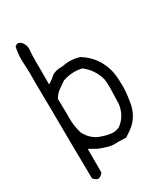

<svg xmlns="http://www.w3.org/2000/svg" viewBox="-209 -849 918 1049"><g transform="rotate(-30 250.0 -324.0)"><path d="M102.1 -743.7Q90.8 -754.4 80.6 -754.4Q71.8 -754.4 62 -746.1Q53.2 -708.5 53.2 -666Q53.2 -652.3 54.2 -638.7Q58.1 -578.1 56.2 -521.5Q59.1 -328.1 60.1 -132.8Q61 -23.4 63 87.9Q68.4 91.3 72.8 96.7Q83 106 92.8 106Q102.5 106 114.3 95.2L123.5 85.9V-64Q145.5 -52.2 153.8 -47.1Q162.1 -42 166.5 -39.6Q175.8 -35.2 185.1 -31.7Q203.6 -25.4 227.5 -18.1Q244.1 -13.2 266.1 -13.2Q274.9 -13.2 285.2 -14.2L335.9 -12.2Q347.7 -19.5 359.4 -27.8Q441.4 -78.6 452.6 -177.7Q452.6 -177.7 452.6 -178.2Q460.9 -225.1 460.9 -269.3Q460.9 -313.5 454.6 -354Q431.2 -461.9 339.8 -518.6Q307.6 -528.8 275.4 -528.8Q253.4 -528.8 230.5 -523.9H229.5Q180.7 -523.9 160.2 -506.3Q137.2 -486.3 127.4 -481L116.7 -475.1V-585Q116.2 -601.6 116.2 -617.7Q116.2 -658.7 119.6 -699.7Q119.6 -724.6 102.1 -743.7ZM393.1 -192.4Q384.8 -123 330.1 -81.5Q309.6 -71.8 289.1 -71.8Q284.2 -71.8 279.3 -72.3Q255.4 -74.7 235.8 -81.1Q217.3 -86.9 202.1 -92.8Q202.1 -92.8 201.7 -93.3Q157.7 -115.7 134.8 -161.1Q120.1 -209.5 120.1 -260.7Q120.1 -272 120.6 -283.2L118.7 -382.8Q126 -394 132.1 -401.4Q138.2 -408.7 141.1 -411.6Q149.9 -420.4 165.3 -430.4Q180.7 -440.4 197.8 -452.6Q233.9 -465.3 269.5 -465.3Q292.5 -465.3 317.4 -460Q374.5 -416.5 393.1 -345.2Q396 -322.3 396 -297.1Q396 -272 394.5 -240.7Q393.1 -209.5 393.1 -192.4Z"/></g></svg>

Font: Bakudai
Style: ExtraLight
Weight: 200
Version: Version 1.48